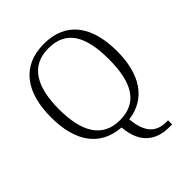

<svg xmlns="http://www.w3.org/2000/svg" viewBox="-259 -868 1235 1235"><g transform="rotate(-45 358.5 -250.0)"><path d="M549 225H576V188H560C470 188 415 137 404 7C571 -14 659 -148 659 -358C659 -585 561 -725 359 -725C154 -725 57 -580 57 -359C57 -138 149 -4 332 9C345 181 451 225 549 225ZM358 -31C199 -31 130 -153 130 -358C130 -556 195 -684 359 -684C525 -684 585 -564 585 -358C585 -152 521 -31 358 -31Z"/></g></svg>

Font: Noto Serif Light
Style: Regular
Weight: 300
Designer: Monotype Design Team
Foundry: Monotype Imaging Inc.
Version: Version 2.013